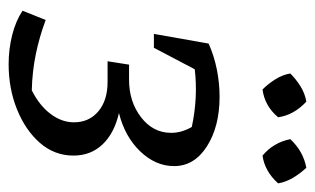

<svg xmlns="http://www.w3.org/2000/svg" viewBox="-166 -572 747 456"><g transform="rotate(90 208.0 -344.5)"><path d="M133 9Q97 9 63.5 0.5Q30 -8 6 -24L28 -79Q68 -64 109.5 -55.5Q151 -47 195 -46Q231 -64 251 -90.5Q271 -117 271 -146Q271 -182 245 -204Q219 -226 175 -226H126L134 -277H170Q222 -277 259 -305.5Q296 -334 296 -377Q296 -402 282 -426Q212 -441 145 -433L94 -336H61L84 -466Q113 -479 145.5 -485.5Q178 -492 210 -492Q281 -492 328 -462Q375 -432 375 -384Q375 -340 340 -303.5Q305 -267 249 -253Q297 -242 323.5 -214Q350 -186 350 -145Q350 -100 320 -65.5Q290 -31 240.5 -11Q191 9 133 9ZM222 -698Q254 -668 259 -631Q232 -599 193 -594Q179 -608 168.5 -625Q158 -642 155 -660Q169 -674 186 -684.5Q203 -695 222 -698ZM379 -698Q393 -683 403 -666Q413 -649 416 -631Q387 -599 350 -594Q319 -620 311 -660Q340 -691 379 -698Z"/></g></svg>

Font: Piazzolla
Style: Italic
Weight: 400
Italic angle: -11.3°
Designer: Juan Pablo del Peral
Foundry: Huerta Tipografica
Version: Version 1.330